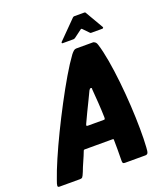

<svg xmlns="http://www.w3.org/2000/svg" viewBox="-186 -941 887 1041"><g transform="rotate(-20 257.5 -420.5)"><path d="M-24 0Q-34 0 -34 -8Q-34 -16 -25 -40Q-10 -84 17 -146.5Q44 -209 78 -279Q112 -349 149 -419Q186 -489 221.5 -549.5Q257 -610 287 -651Q295 -661 302 -667Q309 -673 317 -673H416Q424 -670 428.5 -665.5Q433 -661 436 -651Q449 -610 459.5 -549.5Q470 -489 477.5 -419Q485 -349 489 -279Q493 -209 493.5 -146.5Q494 -84 491 -40Q490 -16 486 -8Q482 0 471 0H353Q344 0 341.5 -5Q339 -10 340 -32Q341 -54 340.5 -84Q340 -114 340 -133Q340 -141 339 -142Q338 -143 331 -143H177Q170 -143 168.5 -142Q167 -141 164 -133Q157 -114 143.5 -84Q130 -54 122 -32Q113 -10 108.5 -5Q104 0 95 0ZM234 -258H324Q331 -258 332 -260.5Q333 -263 333 -270Q332 -310 329 -355.5Q326 -401 323 -435Q325 -444 319 -444H315Q313 -444 307 -435Q297 -413 283 -385Q269 -357 255 -327.5Q241 -298 228 -270Q225 -263 226 -260.5Q227 -258 234 -258ZM258 -725Q254 -725 253.5 -728Q253 -731 256 -734L358 -837Q362 -841 367 -841H425Q431 -841 432 -837L492 -734Q494 -731 492.5 -728Q491 -725 486 -725H423Q417 -725 415 -729L384 -761Q380 -766 374 -761L331 -729Q325 -725 321 -725Z"/></g></svg>

Font: Glory Thin ExtraBold
Style: Italic
Weight: 800
Italic angle: -12°
Version: Version 1.011